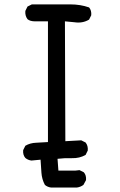

<svg xmlns="http://www.w3.org/2000/svg" viewBox="-20 -756 540 862"><path d="M209 85.9Q193.4 84 181.6 74.2Q168 48.8 166 19.5Q164.1 -9.8 162.1 -39.1L121.1 -35.2Q105.5 -37.1 93.8 -46.9Q82 -60.5 84 -82L93.8 -101.6Q115.2 -114.3 142.6 -115.2Q169.9 -116.2 195.3 -118.2V-660.2H136.7Q115.2 -660.2 103.5 -669.9Q91.8 -685.5 93.8 -707L103.5 -726.6L123 -736.3H295.9Q340.8 -736.3 379.9 -722.7Q391.6 -709 389.6 -687.5L379.9 -668Q350.6 -650.4 313.5 -656.2L271.5 -660.2L273.4 -122.1L344.7 -126L364.3 -116.2Q376 -101.6 374 -80.1L364.3 -60.5Q336.9 -44.9 303.2 -45.9Q269.5 -46.9 238.3 -43L242.2 9.8H319.3L336.9 7.8L356.4 17.6Q368.2 31.2 366.2 52.7L354.5 74.2Q340.8 84 325.2 85.9Z"/></svg>

Font: NaikaiFont
Style: Regular-Lite
Weight: 400
Version: Version 1.67